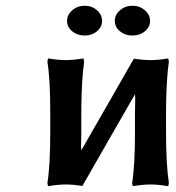

<svg xmlns="http://www.w3.org/2000/svg" viewBox="-20 -638 610 664"><path d="M153.8 -250Q153.8 -364.7 144 -423.8L146 -436Q180.2 -430.2 207 -430.2Q233.4 -430.2 269 -436L271 -423.8Q262.7 -369.6 261.2 -265.1V-180.2Q261.2 -163.6 260.5 -145.3Q259.8 -127 261.2 -118.2Q294.4 -175.3 355.7 -282.7Q417 -390.1 442.9 -435.1Q474.6 -430.2 501 -430.2Q527.3 -430.2 562 -436L564 -423.8Q555.7 -369.6 554.2 -265.1V-180.2Q554.2 -68.4 564 -5.9L562 5.9Q527.3 0 501 0Q473.1 0 439 5.9L437 -5.9Q446.8 -64.9 446.8 -180.2V-250Q446.8 -264.6 447.5 -283.7Q448.2 -302.7 446.8 -312Q413.6 -254.9 352.3 -147.5Q291 -40 265.1 4.9Q231.9 0 207 0Q180.7 0 146 5.9L144 -5.9Q153.8 -64.9 153.8 -180.2ZM211.9 -565.9Q211.9 -586.9 230 -602.5Q248 -618.2 272.9 -618.2Q297.9 -618.2 315.4 -602.5Q333 -586.9 333 -565.9Q333 -544.4 315.4 -529.8Q297.9 -515.1 272.9 -515.1Q247.6 -515.1 229.7 -529.8Q211.9 -544.4 211.9 -565.9ZM377 -565.9Q377 -586.9 395 -602.5Q413.1 -618.2 438 -618.2Q462.9 -618.2 481 -602.5Q499 -586.9 499 -565.9Q499 -544.4 481.2 -529.8Q463.4 -515.1 438 -515.1Q412.6 -515.1 394.8 -529.8Q377 -544.4 377 -565.9Z"/></svg>

Font: Linear Smooth
Style: Bold
Weight: 700
Designer: Philipp H. Poll, Flanker
Foundry: Philipp H. Poll, reworked by Flanker
Version: Version 1.061 | FøM Fix